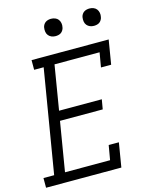

<svg xmlns="http://www.w3.org/2000/svg" viewBox="-140 -1024 876 1111"><g transform="rotate(-15 297.5 -468.5)"><path d="M-5 0V-58H59L162 -677H105V-735H567L543 -590H482L497 -677H227L183 -411H439L429 -353H173L124 -58H394L409 -145H470L446 0ZM506 -833Q493 -833 482 -837.5Q471 -842 463.5 -851Q456 -860 454 -872.5Q452 -885 454 -898Q455 -906 460 -914.5Q465 -923 472.5 -928Q480 -933 488.5 -935Q497 -937 505 -937Q518 -937 529.5 -932.5Q541 -928 548 -919Q555 -910 557.5 -897.5Q560 -885 557 -872Q556 -864 551 -855.5Q546 -847 539 -842Q532 -837 523 -835Q514 -833 506 -833ZM276 -833Q263 -833 252 -837.5Q241 -842 233.5 -851Q226 -860 224 -872.5Q222 -885 224 -898Q225 -906 230 -914.5Q235 -923 242.5 -928Q250 -933 258.5 -935Q267 -937 275 -937Q288 -937 299.5 -932.5Q311 -928 318 -919Q325 -910 327.5 -897.5Q330 -885 327 -872Q326 -864 321 -855.5Q316 -847 309 -842Q302 -837 293 -835Q284 -833 276 -833Z"/></g></svg>

Font: Iosevka HT Light Extended
Style: Italic
Weight: 300
Width: 7
Italic angle: -9°
Monospace: yes
Designer: Belleve Invis
Foundry: Belleve Invis
Version: Version 32.3.0; ttfautohint (v1.8.4)